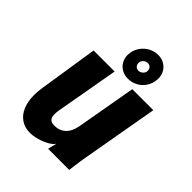

<svg xmlns="http://www.w3.org/2000/svg" viewBox="-220 -905 1039 1039"><g transform="rotate(45 300.0 -385.0)"><path d="M58.5 -152.5Q58.5 -179 63 -208L116 -550H277L213.5 -192Q210 -173 210 -157Q210 -133.5 220.2 -122.8Q230.5 -112 253.5 -112Q292 -112 317.8 -136.2Q343.5 -160.5 351.5 -206.5L412 -550H573L496 -113.5Q489.5 -77 484.5 -37.5L479.5 0.5L318 0L330 -50Q320.5 -35 296.2 -21.5Q272 -8 242 0.5Q212 9 186.5 9Q148 9 119 -10.2Q90 -29.5 74.2 -65.8Q58.5 -102 58.5 -152.5ZM263 -663.5Q263 -669.5 265 -683.5Q270 -711 287 -733.2Q304 -755.5 328.8 -768Q353.5 -780.5 380 -780.5Q406.5 -780.5 427.2 -768.8Q448 -757 459.8 -736.5Q471.5 -716 471.5 -690Q471.5 -681 470 -672Q465.5 -643 448.8 -620.2Q432 -597.5 407.2 -585.2Q382.5 -573 355 -573Q328.5 -573 307.5 -584.8Q286.5 -596.5 274.8 -617.2Q263 -638 263 -663.5ZM400.5 -672.5Q401 -675 401 -680Q401 -693 392.8 -701.2Q384.5 -709.5 371.5 -709.5Q358.5 -709.5 348.2 -700.5Q338 -691.5 336 -680Q335.5 -678 335.5 -673.5Q335.5 -661 343.5 -652.5Q351.5 -644 365 -644Q377 -644 387.5 -652.5Q398 -661 400.5 -672.5Z"/></g></svg>

Font: JuliaMono Black
Style: Italic
Weight: 900
Italic angle: -9°
Monospace: yes
Designer: cormullion
Foundry: corm
Version: Version 0.057; ttfautohint (v1.8.4)